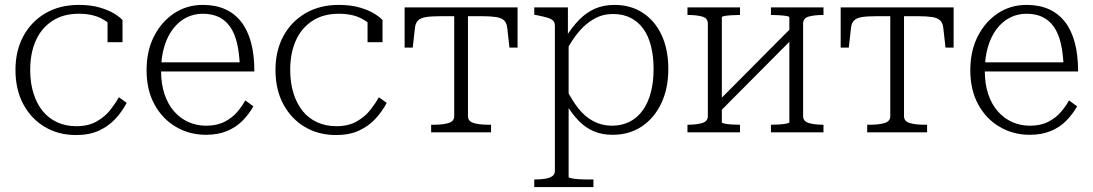

<svg xmlns="http://www.w3.org/2000/svg" viewBox="-20 -539 4452 782"><path d="M291 -25Q340 -25 374 -44.5Q408 -64 429.5 -91.5Q451 -119 464 -143L496 -120Q477 -84 449.5 -54.5Q422 -25 383 -7Q344 11 290 11Q218 11 162.5 -22Q107 -55 75 -114.5Q43 -174 43 -254Q43 -332 75 -391.5Q107 -451 165 -485Q223 -519 301 -519Q351 -519 387.5 -508Q424 -497 447 -482.5Q470 -468 479 -457V-367H418V-459Q428 -456 436 -450Q444 -444 448.5 -437.5Q453 -431 453 -425Q453 -419 447 -416Q431 -444 393.5 -463.5Q356 -483 301 -483Q237 -483 192.5 -453.5Q148 -424 125.5 -373Q103 -322 103 -254Q103 -201 116.5 -158.5Q130 -116 154 -86.5Q178 -57 213 -41Q248 -25 291 -25Z M636 -251Q636 -197 650 -155.5Q664 -114 689 -85.5Q714 -57 747.5 -42Q781 -27 820 -27Q864 -27 895.5 -43.5Q927 -60 947 -84Q967 -108 979 -130L1012 -106Q994 -74 968 -47.5Q942 -21 905 -5.5Q868 10 819 10Q752 10 697 -22Q642 -54 609.5 -113Q577 -172 577 -253Q577 -332 607.5 -391.5Q638 -451 689.5 -485Q741 -519 806 -519Q858 -519 897 -501.5Q936 -484 962.5 -450Q989 -416 1002.5 -365.5Q1016 -315 1016 -248H617V-285H977L957 -268Q955 -322 945.5 -362.5Q936 -403 917.5 -429.5Q899 -456 871.5 -469.5Q844 -483 806 -483Q769 -483 738 -467Q707 -451 684 -420.5Q661 -390 648.5 -347Q636 -304 636 -251Z M1350 -25Q1399 -25 1433 -44.5Q1467 -64 1488.5 -91.5Q1510 -119 1523 -143L1555 -120Q1536 -84 1508.5 -54.5Q1481 -25 1442 -7Q1403 11 1349 11Q1277 11 1221.5 -22Q1166 -55 1134 -114.5Q1102 -174 1102 -254Q1102 -332 1134 -391.5Q1166 -451 1224 -485Q1282 -519 1360 -519Q1410 -519 1446.5 -508Q1483 -497 1506 -482.5Q1529 -468 1538 -457V-367H1477V-459Q1487 -456 1495 -450Q1503 -444 1507.5 -437.5Q1512 -431 1512 -425Q1512 -419 1506 -416Q1490 -444 1452.5 -463.5Q1415 -483 1360 -483Q1296 -483 1251.5 -453.5Q1207 -424 1184.5 -373Q1162 -322 1162 -254Q1162 -201 1175.5 -158.5Q1189 -116 1213 -86.5Q1237 -57 1272 -41Q1307 -25 1350 -25Z M1858 -473V-509H2088V-345H2055L2046 -425Q2044 -445 2033.5 -455.5Q2023 -466 2001 -469.5Q1979 -473 1943 -473ZM1858 -473H1774Q1737 -473 1715 -469.5Q1693 -466 1682.5 -455.5Q1672 -445 1670 -425L1661 -345H1628V-509H1858ZM1886 -66Q1886 -45 1909 -38Q1932 -31 1968 -31H1980V0H1736V-31H1749Q1784 -31 1807 -38Q1830 -45 1830 -66V-509H1886Z M2397 223H2156V192H2158Q2182 192 2200.5 189Q2219 186 2229.5 178.5Q2240 171 2240 157V-434Q2240 -448 2232 -455.5Q2224 -463 2208 -467.5Q2192 -472 2167 -477L2156 -479V-509H2293V-377L2296 -372V182Q2296 185 2309 187.5Q2322 190 2339 191Q2356 192 2369 192H2397ZM2475 10Q2432 10 2398 -4.5Q2364 -19 2336.5 -47.5Q2309 -76 2284 -118L2286 -178Q2309 -131 2336 -97Q2363 -63 2397.5 -45Q2432 -27 2472 -27Q2513 -27 2545 -43.5Q2577 -60 2598.5 -90.5Q2620 -121 2631 -163.5Q2642 -206 2642 -258Q2642 -309 2631.5 -351Q2621 -393 2600 -422Q2579 -451 2548 -466.5Q2517 -482 2477 -482Q2436 -482 2402 -463.5Q2368 -445 2339 -411.5Q2310 -378 2286 -331L2284 -387Q2310 -429 2339 -458.5Q2368 -488 2403 -503.5Q2438 -519 2483 -519Q2549 -519 2598.5 -486.5Q2648 -454 2675 -395.5Q2702 -337 2702 -258Q2702 -179 2673.5 -118.5Q2645 -58 2594 -24Q2543 10 2475 10Z M2863 -66V-443Q2863 -465 2840 -471.5Q2817 -478 2782 -478H2780V-509H2994V-478H2991Q2977 -478 2960 -477Q2943 -476 2931.5 -474Q2920 -472 2920 -468V-41Q2920 -38 2931.5 -35.5Q2943 -33 2960 -32Q2977 -31 2991 -31H2994V0H2780V-31H2782Q2817 -31 2840 -38Q2863 -45 2863 -66ZM3195 -41V-468Q3195 -472 3182.5 -474Q3170 -476 3153 -477Q3136 -478 3122 -478H3120V-509H3334V-478H3332Q3297 -478 3274 -471.5Q3251 -465 3251 -443V-66Q3251 -45 3274 -38Q3297 -31 3332 -31H3334V0H3120V-31H3122Q3136 -31 3153 -32Q3170 -33 3182.5 -35.5Q3195 -38 3195 -41ZM2904 -76 2880 -101 3210 -433 3234 -408Z M3634 -473V-509H3864V-345H3831L3822 -425Q3820 -445 3809.5 -455.5Q3799 -466 3777 -469.5Q3755 -473 3719 -473ZM3634 -473H3550Q3513 -473 3491 -469.5Q3469 -466 3458.5 -455.5Q3448 -445 3446 -425L3437 -345H3404V-509H3634ZM3662 -66Q3662 -45 3685 -38Q3708 -31 3744 -31H3756V0H3512V-31H3525Q3560 -31 3583 -38Q3606 -45 3606 -66V-509H3662Z M3991 -251Q3991 -197 4005 -155.5Q4019 -114 4044 -85.5Q4069 -57 4102.5 -42Q4136 -27 4175 -27Q4219 -27 4250.5 -43.5Q4282 -60 4302 -84Q4322 -108 4334 -130L4367 -106Q4349 -74 4323 -47.5Q4297 -21 4260 -5.5Q4223 10 4174 10Q4107 10 4052 -22Q3997 -54 3964.5 -113Q3932 -172 3932 -253Q3932 -332 3962.5 -391.5Q3993 -451 4044.5 -485Q4096 -519 4161 -519Q4213 -519 4252 -501.5Q4291 -484 4317.5 -450Q4344 -416 4357.5 -365.5Q4371 -315 4371 -248H3972V-285H4332L4312 -268Q4310 -322 4300.5 -362.5Q4291 -403 4272.5 -429.5Q4254 -456 4226.5 -469.5Q4199 -483 4161 -483Q4124 -483 4093 -467Q4062 -451 4039 -420.5Q4016 -390 4003.5 -347Q3991 -304 3991 -251Z"/></svg>

Font: Roboto Serif 36pt ExtraLight
Style: Regular
Weight: 250
Designer: Greg Gazdowicz
Foundry: Commercial Type
Version: Version 1.008